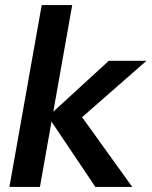

<svg xmlns="http://www.w3.org/2000/svg" viewBox="-20 -735 596 755"><path d="M355 0 169 -277 408 -496H556L265 -241L275 -313L500 0ZM17 0 144 -715H264L137 0Z"/></svg>

Font: DM Sans 28pt SemiBold
Style: Italic
Weight: 600
Italic angle: -10°
Version: Version 4.004;gftools[0.9.30]